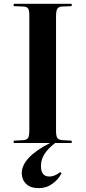

<svg xmlns="http://www.w3.org/2000/svg" viewBox="-20 -750 453 1007"><path d="M184.1 236.8Q139.6 236.8 116.9 214.4Q94.2 191.9 94.2 158.2Q94.2 75.7 242.2 0H51.8V-12.2L103 -15.1Q121.6 -16.6 127.7 -27.3Q133.8 -38.1 133.8 -67.9V-669.9Q133.8 -695.8 127.2 -705.6Q120.6 -715.3 100.1 -715.8L51.8 -717.8V-730H356V-717.8L304.2 -715.8Q287.6 -714.8 280.8 -704.1Q273.9 -693.4 273.9 -665V-64Q273.9 -36.6 280.5 -26.6Q287.1 -16.6 306.2 -15.1L356 -12.2V0H269Q229.5 31.2 212.2 59.6Q194.8 87.9 194.8 121.1Q194.8 175.8 238.8 175.8Q267.6 175.8 294.9 152.8L303.2 158.2Q287.6 187.5 265.1 205.8Q242.7 224.1 223.1 230.5Q203.6 236.8 184.1 236.8Z"/></svg>

Font: Display Semibold
Style: Regular
Weight: 600
Designer: Latin by Veronika Burian and Jose Scaglione. Greek by Irene Vlachou. Cyrillic by Vera Evstafieva.
Foundry: TypeTogether
Version: Version 3.002